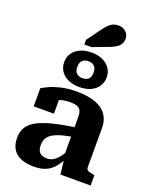

<svg xmlns="http://www.w3.org/2000/svg" viewBox="-189 -1154 1002 1265"><g transform="rotate(20 312.0 -521.5)"><path d="M388 -327V-262Q342 -254 310 -245Q278 -236 257.5 -225Q237 -214 225.5 -201Q214 -188 209 -172.5Q204 -157 204 -139Q204 -114 212 -98.5Q220 -83 235.5 -76Q251 -69 272 -69Q294 -69 312.5 -79Q331 -89 349.5 -111Q368 -133 387 -167L393 -115Q373 -72 347.5 -44Q322 -16 289 -2.5Q256 11 211 11Q156 11 118 -4.5Q80 -20 60.5 -51.5Q41 -83 41 -131Q41 -174 60 -205Q79 -236 120.5 -258.5Q162 -281 227.5 -297.5Q293 -314 388 -327ZM392 0 380 -110 373 -109V-400Q373 -423 366 -439Q359 -455 341.5 -462.5Q324 -470 291 -470Q245 -470 214.5 -457.5Q184 -445 172 -429Q165 -435 164.5 -443Q164 -451 170 -459Q176 -467 187 -472.5Q198 -478 215 -478V-362H73V-489Q89 -499 120 -513.5Q151 -528 198 -539.5Q245 -551 308 -551Q362 -551 406 -541Q450 -531 481 -510.5Q512 -490 528.5 -457.5Q545 -425 545 -381V-106Q545 -95 551 -89Q557 -83 568.5 -80Q580 -77 598 -74L604 -72V0ZM254 -705Q254 -675 269.5 -660.5Q285 -646 311 -646Q338 -646 353 -660.5Q368 -675 368 -705Q368 -736 352.5 -750.5Q337 -765 311 -765Q285 -765 269.5 -750.5Q254 -736 254 -705ZM460 -705Q460 -669 441 -641.5Q422 -614 389 -599Q356 -584 311 -584Q267 -584 233.5 -599Q200 -614 181 -641.5Q162 -669 162 -705Q162 -742 181 -769Q200 -796 233.5 -811Q267 -826 311 -826Q356 -826 389 -811Q422 -796 441 -769Q460 -742 460 -705ZM316 -986 247 -891V-859H298L398 -897Q428 -907 448.5 -919.5Q469 -932 479.5 -948.5Q490 -965 490 -987Q490 -1015 470 -1034.5Q450 -1054 417 -1054Q394 -1054 376.5 -1045.5Q359 -1037 345 -1021.5Q331 -1006 316 -986Z"/></g></svg>

Font: Roboto Serif 20pt
Style: Bold
Weight: 700
Version: Version 1.008